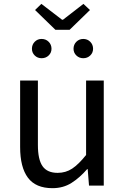

<svg xmlns="http://www.w3.org/2000/svg" viewBox="-20 -959 647 992"><path d="M251 13.2Q164.6 13.2 124.3 -40.8Q84 -94.7 84 -199.2V-543H175.8V-210Q175.8 -134.3 200 -100.1Q224.1 -65.9 277.8 -65.9Q319.8 -65.9 353 -87.9Q386.2 -109.9 424.8 -158.2V-543H516.1V0H439.9L433.1 -85H430.2Q391.6 -40.5 349.1 -13.7Q306.6 13.2 251 13.2ZM266.1 -805.2 161.1 -907.2 193.8 -939 300.8 -856.9H305.2L411.1 -939L444.8 -907.2L339.8 -805.2ZM194.8 -658.2Q173.8 -658.2 159.4 -672.4Q145 -686.5 145 -707Q145 -728.5 159.4 -743.2Q173.8 -757.8 194.8 -757.8Q216.8 -757.8 231.4 -743.2Q246.1 -728.5 246.1 -707Q246.1 -686.5 231.4 -672.4Q216.8 -658.2 194.8 -658.2ZM410.2 -658.2Q389.2 -658.2 374.5 -672.4Q359.9 -686.5 359.9 -707Q359.9 -728.5 374.5 -743.2Q389.2 -757.8 410.2 -757.8Q431.6 -757.8 446.3 -743.2Q460.9 -728.5 460.9 -707Q460.9 -686.5 446.3 -672.4Q431.6 -658.2 410.2 -658.2Z"/></svg>

Font: Source Han Sans CN
Style: Regular
Weight: 400
Designer: Ryoko NISHIZUKA  (kana, bopomofo & ideographs); Paul D. Hunt (Latin, Greek & Cyrillic); Sandoll Communications , Soo-you
Foundry: Adobe
Version: Version 2.004;hotconv 1.0.118;makeotfexe 2.5.65603